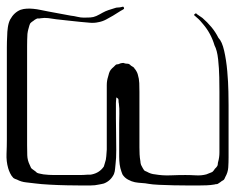

<svg xmlns="http://www.w3.org/2000/svg" viewBox="-38 -536 732 588"><path d="M662 -214V-54Q662 -38 661 -23Q660 -8 652 6Q651 8 650 10.5Q649 13 647 15Q646 16 643 17.5Q640 19 638 21L629 27Q627 28 624 28Q621 28 619 29Q607 31 595 31.5Q583 32 571 32Q560 32 539 32Q518 32 494 31.5Q470 31 449 30Q428 29 417 27Q407 25 396.5 24.5Q386 24 375 22Q365 20 354 14Q343 8 337 -2Q336 -4 335.5 -6Q335 -8 334 -10Q330 -21 328.5 -32.5Q327 -44 327 -56V-157Q327 -172 327.5 -188Q328 -204 326 -219Q325 -222 325 -228Q325 -234 322 -235Q319 -238 318 -237Q318 -237 318 -235Q318 -231 317.5 -228Q317 -225 317 -221V-173Q317 -158 317.5 -131Q318 -104 318 -77Q318 -50 316 -35Q315 -28 314.5 -19.5Q314 -11 311 -3Q301 18 280 26Q277 27 273.5 27.5Q270 28 266 29Q253 32 238.5 32Q224 32 210 32Q195 32 168 31.5Q141 31 114 29.5Q87 28 72 26Q57 24 42 22.5Q27 21 14 14Q7 12 3 9Q-3 3 -7 -5.5Q-11 -14 -13 -21Q-19 -42 -18 -65Q-17 -88 -17 -109V-357Q-17 -374 -17 -391.5Q-17 -409 -16 -426Q-16 -438 -14 -452Q-12 -466 -7 -476Q5 -498 25 -506Q34 -509 44 -509.5Q54 -510 64 -509Q75 -508 86.5 -505.5Q98 -503 109 -501L179 -488Q189 -487 199 -484.5Q209 -482 219 -482Q229 -482 238.5 -482.5Q248 -483 257 -487Q262 -489 267 -492Q272 -495 276 -497Q285 -502 294 -505Q303 -508 313 -511Q318 -513 322.5 -513Q327 -513 332 -514Q333 -514 336 -515Q339 -516 340 -515Q341 -515 341.5 -512Q342 -509 342 -509Q341 -508 337.5 -506Q334 -504 332 -503L308 -488Q298 -482 286.5 -476Q275 -470 263 -468Q250 -465 236 -466.5Q222 -468 208 -469Q189 -471 170.5 -473Q152 -475 134 -477Q122 -479 110 -480.5Q98 -482 86 -480Q83 -479 79.5 -479.5Q76 -480 73 -478Q71 -477 68.5 -475.5Q66 -474 64 -472Q62 -471 59.5 -469Q57 -467 55 -465Q54 -464 53.5 -462Q53 -460 52 -458Q50 -451 48.5 -445.5Q47 -440 46 -432Q45 -414 45 -395Q45 -376 45 -358V-91Q45 -76 45.5 -60.5Q46 -45 53 -31Q54 -29 55 -26.5Q56 -24 57 -22Q59 -19 62.5 -17Q66 -15 68 -13Q70 -12 72 -10Q74 -8 75 -7Q79 -5 85 -4Q91 -3 95 -2Q103 -1 111.5 -0.5Q120 0 127 0H183Q194 0 206 0Q218 0 229 -1Q233 -1 236.5 -1Q240 -1 244 -2Q267 -7 280 -26L283 -36Q287 -47 287.5 -57.5Q288 -68 289 -78V-248Q289 -261 289 -275Q289 -289 293 -301Q294 -306 296 -312Q298 -318 301 -322Q305 -327 310 -331Q312 -333 313.5 -334.5Q315 -336 316 -337Q318 -339 321 -339Q324 -339 326 -340Q328 -341 331 -342Q334 -343 336 -343Q340 -344 344 -342Q347 -341 350.5 -341Q354 -341 357 -340Q359 -339 360.5 -337.5Q362 -336 363 -335Q366 -333 369.5 -331Q373 -329 374 -326Q377 -323 380 -317.5Q383 -312 384 -308Q388 -295 388.5 -281.5Q389 -268 389 -255V-85Q389 -74 389.5 -63.5Q390 -53 392 -42Q392 -37 394 -31Q396 -27 399 -21.5Q402 -16 405 -13L412 -10Q424 -3 437 -2Q460 2 484 1Q508 0 530 0Q545 0 562 1Q579 2 594 -2Q598 -4 604 -6Q610 -8 613 -10Q615 -12 617 -14.5Q619 -17 620 -19Q622 -21 624 -23Q626 -25 627 -27Q629 -30 629 -33.5Q629 -37 630 -40Q634 -54 634 -69Q634 -84 634 -98V-256Q634 -271 633.5 -299Q633 -327 630 -354.5Q627 -382 619 -397Q608 -434 584 -462Q580 -467 575 -472.5Q570 -478 565 -482L556 -490Q556 -491 558.5 -493Q561 -495 561 -495Q563 -495 564 -494Q565 -493 566 -492Q570 -489 574 -486.5Q578 -484 582 -481Q597 -468 609.5 -453Q622 -438 631 -420Q642 -409 648.5 -380.5Q655 -352 658 -318Q661 -284 661.5 -255Q662 -226 662 -214Z"/></svg>

Font: Rubik Vinyl
Style: Regular
Weight: 400
Designer: Hubert and Fischer, NaN
Foundry: Hubert and Fischer, NaN
Version: Version 2.200